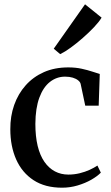

<svg xmlns="http://www.w3.org/2000/svg" viewBox="-20 -862 516 893"><path d="M268.5 11Q189.5 11 136 -24Q82.5 -59 55.2 -120.5Q28 -182 28 -260.5Q27.5 -321.5 46 -373.8Q64.5 -426 99.5 -465.2Q134.5 -504.5 184.2 -526.5Q234 -548.5 297.5 -548.5Q332 -548.5 360.2 -542.2Q388.5 -536 409.8 -528.8Q431 -521.5 444 -518L439 -370.5H376.5L355 -472Q353 -480.5 343.5 -488.2Q334 -496 318.5 -500.8Q303 -505.5 282.5 -505.5Q243.5 -505.5 212.2 -481Q181 -456.5 163 -407.8Q145 -359 144.5 -286Q144.5 -227.5 155.2 -183.2Q166 -139 186.5 -109.5Q207 -80 235.2 -65Q263.5 -50 298 -50Q325 -50 350.5 -56.2Q376 -62.5 397.2 -72.2Q418.5 -82 433 -92L449 -59Q433 -42.5 404.8 -26.2Q376.5 -10 341.2 0.5Q306 11 268.5 11ZM259.5 -610.5 230 -635.5 375.5 -842 452.5 -780Q440.5 -760 417 -735.2Q393.5 -710.5 365 -685.5Q336.5 -660.5 309 -640.5Q281.5 -620.5 260.5 -610.5Z"/></svg>

Font: Merriweather 72pt Medium
Style: Regular
Weight: 500
Version: Version 2.100